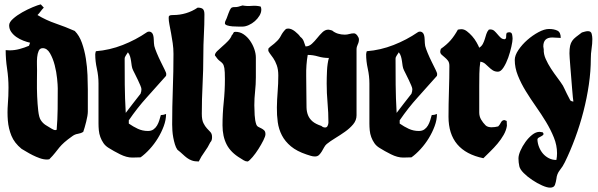

<svg xmlns="http://www.w3.org/2000/svg" viewBox="-20 -722 2744 881"><path d="M167 -702 181 -687Q173 -679 166.5 -670Q160 -661 152 -653Q192 -629 236 -614Q280 -599 323 -580Q344 -559 356 -525Q368 -491 374 -453Q380 -415 381.5 -377.5Q383 -340 383 -312V-210Q383 -202 381 -189.5Q379 -177 375.5 -163.5Q372 -150 368.5 -137.5Q365 -125 362 -117Q351 -110 337.5 -108Q324 -106 313 -98Q289 -81 275.5 -69Q262 -57 252.5 -45.5Q243 -34 233 -21Q223 -8 206 9L196 10Q180 10 163 4Q146 -2 130 -10Q114 -18 101 -26Q88 -34 79 -39Q46 -66 32.5 -99Q19 -132 16 -169Q13 -206 16 -244Q19 -282 19 -320Q19 -364 12.5 -407Q6 -450 6 -492L24 -491Q47 -491 69.5 -497Q92 -503 113 -512L118 -526Q104 -529 87 -535.5Q70 -542 55.5 -552Q41 -562 31.5 -575.5Q22 -589 22 -606Q22 -620 40 -636Q58 -652 82 -665.5Q106 -679 130 -689Q154 -699 167 -702ZM150 -400Q150 -383 149.5 -349.5Q149 -316 150.5 -280Q152 -244 155.5 -213.5Q159 -183 167 -171Q176 -157 189 -148.5Q202 -140 216 -132Q220 -130 224.5 -127.5Q229 -125 234 -125Q238 -125 240 -127Q244 -174 244.5 -222Q245 -270 245 -317Q245 -331 242 -361.5Q239 -392 231 -423Q223 -454 209.5 -477.5Q196 -501 176 -501Q163 -501 157.5 -488.5Q152 -476 150.5 -459.5Q149 -443 149.5 -426Q150 -409 150 -400Z M664 -577Q673 -577 679 -569Q685 -560 685.5 -541Q686 -522 688 -511Q691 -499 699.5 -478.5Q708 -458 718 -438Q728 -418 735.5 -402.5Q743 -387 743 -383L742 -374Q697 -323 653.5 -275Q610 -227 571 -170V-155Q591 -141 612.5 -131Q634 -121 659 -121Q674 -121 684 -128Q694 -135 700.5 -146Q707 -157 711 -170Q715 -183 718 -194Q730 -194 742 -199Q742 -172 731.5 -143.5Q721 -115 704.5 -88Q688 -61 667 -38Q646 -15 625 0L587 1Q561 1 531 -14Q501 -29 479 -43Q464 -52 455 -65Q446 -78 440.5 -93Q435 -108 433.5 -124Q432 -140 432 -155V-339Q432 -373 424.5 -407Q417 -441 417 -473Q417 -476 418 -480Q419 -484 420 -487Q483 -492 543 -515.5Q603 -539 654 -574Q658 -577 664 -577ZM552 -452Q552 -394 552.5 -333.5Q553 -273 557 -204Q570 -221 589.5 -246.5Q609 -272 625 -292Q627 -297 628 -302.5Q629 -308 629 -313Q629 -318 624 -330Q619 -342 612.5 -355.5Q606 -369 600 -381Q594 -393 591 -399Q586 -409 584.5 -419.5Q583 -430 581.5 -441Q580 -452 577 -462.5Q574 -473 567 -482Q563 -475 557.5 -467.5Q552 -460 552 -452Z M887 -687Q904 -687 911 -680.5Q918 -674 918 -656Q918 -609 915.5 -562.5Q913 -516 913 -468Q913 -401 909.5 -334Q906 -267 906 -200Q906 -172 913.5 -157Q921 -142 929.5 -133Q938 -124 945.5 -116Q953 -108 953 -93Q953 -86 951.5 -80Q950 -74 945 -69Q934 -46 918.5 -25Q903 -4 892 19Q873 19 860.5 14.5Q848 10 838 2.5Q828 -5 818 -14.5Q808 -24 794 -35Q787 -45 782.5 -60Q778 -75 775 -91Q772 -107 771 -123Q770 -139 770 -151Q770 -232 773 -313Q776 -394 776 -475Q776 -500 772.5 -524Q769 -548 765 -569.5Q761 -591 757.5 -609Q754 -627 754 -640L755 -648Q759 -652 764.5 -652.5Q770 -653 775 -653Q805 -653 833.5 -661.5Q862 -670 887 -687Z M1093 -697Q1113 -693 1134.5 -695Q1156 -697 1176 -692Q1179 -686 1179 -678Q1179 -664 1170.5 -650Q1162 -636 1149.5 -625Q1137 -614 1121.5 -607Q1106 -600 1093 -600Q1087 -600 1074 -600Q1061 -600 1047 -601Q1033 -602 1022.5 -605.5Q1012 -609 1012 -615Q1012 -622 1015 -627Q1018 -632 1020 -638Q1030 -666 1034.5 -675.5Q1039 -685 1044 -687.5Q1049 -690 1059.5 -689.5Q1070 -689 1093 -697ZM1054 -575 1061 -576Q1081 -576 1098 -564.5Q1115 -553 1127.5 -535Q1140 -517 1147 -496.5Q1154 -476 1154 -458V-367Q1154 -335 1150.5 -303Q1147 -271 1147 -239Q1147 -220 1148.5 -194Q1150 -168 1156 -151Q1159 -143 1166 -139.5Q1173 -136 1180 -132.5Q1187 -129 1192.5 -123.5Q1198 -118 1198 -106Q1198 -97 1188.5 -78Q1179 -59 1166 -38.5Q1153 -18 1139 -1.5Q1125 15 1117 19Q1107 19 1099 14Q1091 9 1083 4Q1039 -22 1020 -59Q1001 -96 1001 -147Q1001 -200 1006.5 -252.5Q1012 -305 1012 -359Q1012 -395 1009.5 -409.5Q1007 -424 1001.5 -430.5Q996 -437 987.5 -443Q979 -449 966 -468Q966 -477 976.5 -487.5Q987 -498 1000.5 -509.5Q1014 -521 1026.5 -534Q1039 -547 1044 -561Q1048 -564 1049.5 -568Q1051 -572 1054 -575Z M1302 -591Q1317 -591 1333.5 -578Q1350 -565 1358 -553Q1369 -545 1373.5 -533Q1378 -521 1382 -509Q1398 -509 1411 -521Q1424 -533 1435.5 -547.5Q1447 -562 1459.5 -574Q1472 -586 1487 -586Q1490 -586 1495 -584.5Q1500 -583 1504 -582Q1516 -572 1531 -567.5Q1546 -563 1562 -563Q1573 -563 1583 -566Q1593 -569 1604 -569Q1612 -569 1619.5 -559Q1627 -549 1627 -541Q1627 -529 1621.5 -518Q1616 -507 1616 -495V-193Q1616 -170 1600.5 -151.5Q1585 -133 1563 -117.5Q1541 -102 1518 -88Q1495 -74 1479 -61Q1472 -55 1467 -45.5Q1462 -36 1456.5 -27Q1451 -18 1444 -11Q1437 -4 1425 -4Q1416 -4 1406 -7Q1396 -10 1387 -13Q1342 -28 1315 -50.5Q1288 -73 1273.5 -101Q1259 -129 1254.5 -161.5Q1250 -194 1250.5 -229Q1251 -264 1254 -301.5Q1257 -339 1257 -376Q1257 -403 1250 -422.5Q1243 -442 1234 -455Q1225 -468 1218 -477Q1211 -486 1211 -492L1212 -500Q1220 -508 1229 -514.5Q1238 -521 1246 -529Q1261 -542 1269 -558Q1277 -574 1290 -587Q1294 -591 1302 -591ZM1392 -470Q1384 -425 1385 -373Q1386 -321 1386 -274Q1386 -249 1386.5 -229Q1387 -209 1393.5 -193Q1400 -177 1414 -165Q1428 -153 1455 -144Q1462 -137 1472 -137Q1480 -137 1483.5 -145Q1487 -153 1487 -160Q1487 -205 1483 -249.5Q1479 -294 1479 -339Q1479 -366 1480.5 -398Q1482 -430 1489 -456Q1463 -456 1439.5 -463Q1416 -470 1392 -470Z M1907 -577Q1916 -577 1922 -569Q1928 -560 1928.5 -541Q1929 -522 1931 -511Q1934 -499 1942.5 -478.5Q1951 -458 1961 -438Q1971 -418 1978.5 -402.5Q1986 -387 1986 -383L1985 -374Q1940 -323 1896.5 -275Q1853 -227 1814 -170V-155Q1834 -141 1855.5 -131Q1877 -121 1902 -121Q1917 -121 1927 -128Q1937 -135 1943.5 -146Q1950 -157 1954 -170Q1958 -183 1961 -194Q1973 -194 1985 -199Q1985 -172 1974.5 -143.5Q1964 -115 1947.5 -88Q1931 -61 1910 -38Q1889 -15 1868 0L1830 1Q1804 1 1774 -14Q1744 -29 1722 -43Q1707 -52 1698 -65Q1689 -78 1683.5 -93Q1678 -108 1676.5 -124Q1675 -140 1675 -155V-339Q1675 -373 1667.5 -407Q1660 -441 1660 -473Q1660 -476 1661 -480Q1662 -484 1663 -487Q1726 -492 1786 -515.5Q1846 -539 1897 -574Q1901 -577 1907 -577ZM1795 -452Q1795 -394 1795.5 -333.5Q1796 -273 1800 -204Q1813 -221 1832.5 -246.5Q1852 -272 1868 -292Q1870 -297 1871 -302.5Q1872 -308 1872 -313Q1872 -318 1867 -330Q1862 -342 1855.5 -355.5Q1849 -369 1843 -381Q1837 -393 1834 -399Q1829 -409 1827.5 -419.5Q1826 -430 1824.5 -441Q1823 -452 1820 -462.5Q1817 -473 1810 -482Q1806 -475 1800.5 -467.5Q1795 -460 1795 -452Z M2081 -586Q2091 -588 2098 -588Q2110 -588 2122.5 -578.5Q2135 -569 2146.5 -556Q2158 -543 2166.5 -528Q2175 -513 2179 -503Q2190 -510 2195.5 -520.5Q2201 -531 2204.5 -542.5Q2208 -554 2211.5 -565.5Q2215 -577 2223 -586L2229 -587Q2241 -587 2248.5 -580Q2256 -573 2263 -564.5Q2270 -556 2277.5 -549Q2285 -542 2296 -542Q2303 -544 2302.5 -554Q2302 -564 2305 -571Q2311 -574 2317 -574Q2328 -574 2330 -563Q2332 -552 2332 -544Q2332 -533 2326.5 -508Q2321 -483 2312 -457.5Q2303 -432 2290.5 -412.5Q2278 -393 2265 -393Q2251 -393 2241 -399.5Q2231 -406 2223 -414Q2215 -422 2206 -429.5Q2197 -437 2184 -439Q2180 -413 2179.5 -383.5Q2179 -354 2179 -327V-206Q2179 -188 2187.5 -173.5Q2196 -159 2208 -147Q2213 -142 2220.5 -140Q2228 -138 2235 -138Q2243 -138 2250.5 -139Q2258 -140 2266 -142Q2273 -149 2278.5 -160Q2284 -171 2295 -171L2305 -167L2306 -145Q2303 -124 2291 -103Q2279 -82 2263 -63Q2247 -44 2229 -26.5Q2211 -9 2198 4Q2038 -29 2038 -186Q2038 -243 2040 -304.5Q2042 -366 2042 -420Q2042 -435 2035.5 -443.5Q2029 -452 2021 -458.5Q2013 -465 2006.5 -471Q2000 -477 2000 -485Q2000 -488 2001 -491.5Q2002 -495 2003 -498Q2030 -517 2047.5 -537Q2065 -557 2081 -586Z M2499 -589Q2522 -589 2537.5 -581.5Q2553 -574 2553 -548Q2543 -548 2533.5 -549Q2524 -550 2514 -550Q2473 -550 2473 -509Q2473 -505 2475 -495Q2474 -474 2484 -451.5Q2494 -429 2508 -407.5Q2522 -386 2537.5 -365.5Q2553 -345 2563 -329Q2565 -326 2570 -315Q2575 -304 2581 -292Q2588 -278 2597 -261Q2604 -256 2611 -256Q2610 -260 2608.5 -276.5Q2607 -293 2605 -316.5Q2603 -340 2601 -366.5Q2599 -393 2597 -416Q2595 -439 2594 -456Q2593 -473 2593 -477Q2593 -499 2596 -512Q2599 -525 2605.5 -534.5Q2612 -544 2623 -552.5Q2634 -561 2650 -573Q2657 -575 2664 -577Q2671 -579 2678 -579Q2692 -579 2695 -566.5Q2698 -554 2698 -543Q2698 -521 2694.5 -498.5Q2691 -476 2691 -453Q2691 -396 2682 -334Q2673 -272 2657 -210Q2641 -148 2619 -88.5Q2597 -29 2572 22Q2563 41 2549 58.5Q2535 76 2533 99Q2531 113 2526.5 126Q2522 139 2504 139Q2490 139 2467.5 129Q2445 119 2422.5 104Q2400 89 2383 72Q2366 55 2363 41Q2361 32 2360 23Q2359 14 2359 5Q2359 -10 2368 -30.5Q2377 -51 2391 -70.5Q2405 -90 2422 -103.5Q2439 -117 2456 -117Q2460 -117 2470 -115Q2476 -108 2473 -104Q2470 -100 2464 -97Q2458 -94 2452 -90.5Q2446 -87 2446 -81Q2447 -63 2454 -46Q2461 -29 2472 -16.5Q2483 -4 2498.5 4Q2514 12 2533 12Q2536 -3 2536 -19Q2536 -55 2521.5 -91Q2507 -127 2485.5 -162.5Q2464 -198 2439 -233.5Q2414 -269 2392.5 -304Q2371 -339 2356.5 -375Q2342 -411 2342 -447Q2342 -468 2359 -493Q2376 -518 2400 -539Q2424 -560 2451 -574.5Q2478 -589 2499 -589Z"/></svg>

Font: CAT Schmalfette Thannhaeuser
Style: Regular
Weight: 700
Designer: Peter Wiegel nach Herbert Thanhaeuser 1939/40
Foundry: CAT-Fonts, Peter Wiegel
Version: Version 1.000